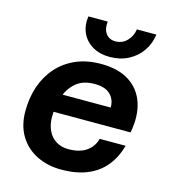

<svg xmlns="http://www.w3.org/2000/svg" viewBox="-117 -880 883 987"><g transform="rotate(15 325.0 -386.5)"><path d="M298 12Q226 12 168 -17Q110 -46 77 -100.5Q44 -155 44 -231Q44 -302 64.5 -362.5Q85 -423 125.5 -469Q166 -515 224.5 -540.5Q283 -566 359 -566Q450 -566 508.5 -528.5Q567 -491 589.5 -423.5Q612 -356 595 -265H152L174 -362H463Q464 -404 436.5 -431Q409 -458 353 -458Q290 -458 253 -425.5Q216 -393 200 -342.5Q184 -292 184 -238Q184 -198 198.5 -166.5Q213 -135 241 -117Q269 -99 307 -99Q369 -99 404.5 -125Q440 -151 450 -192H588Q571 -129 534 -83Q497 -37 438.5 -12.5Q380 12 298 12ZM389 -612Q337 -612 298.5 -634.5Q260 -657 242 -696Q224 -735 231 -785H334Q329 -746 346.5 -721.5Q364 -697 398 -697Q434 -697 459 -722.5Q484 -748 489 -785H593Q586 -735 559 -696Q532 -657 488.5 -634.5Q445 -612 389 -612Z"/></g></svg>

Font: Azeret Mono Thin SemiBold
Style: Italic
Weight: 600
Italic angle: -12°
Version: Version 1.002